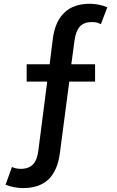

<svg xmlns="http://www.w3.org/2000/svg" viewBox="-20 -752 607 995"><path d="M536.1 -713.9Q517.6 -722.7 493.2 -727.5Q468.8 -732.4 445.3 -732.4Q361.3 -732.4 313.5 -686.5Q265.6 -640.6 253.9 -552.7Q248 -508.8 237.3 -418.9Q207 -418.9 118.2 -418.9Q118.2 -396.5 118.2 -329.1Q144.5 -329.1 224.6 -329.1Q213.9 -240.2 178.7 28.3Q172.9 77.1 151.4 99.6Q128.9 123 87.9 123Q74.2 123 61.5 120.1Q49.8 117.2 42 113.3Q31.2 143.6 8.8 205.1Q27.3 212.9 51.8 217.8Q76.2 222.7 99.6 222.7Q183.6 222.7 231.4 177.7Q278.3 131.8 290 43.9Q306.6 -80.1 338.9 -329.1Q372.1 -329.1 472.7 -329.1Q472.7 -351.6 472.7 -418.9Q442.4 -418.9 349.6 -418.9Q353.5 -450.2 366.2 -543Q373 -591.8 394.5 -615.2Q416 -637.7 457 -637.7Q470.7 -637.7 483.4 -634.8Q495.1 -630.9 502.9 -627Q513.7 -656.2 536.1 -713.9Z"/></svg>

Font: DaxlinePro-Medium
Style: Medium
Weight: 400
Designer: Hans Reichel
Version: Version 7.502; 2006